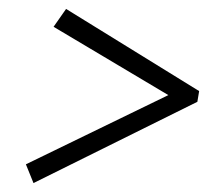

<svg xmlns="http://www.w3.org/2000/svg" viewBox="-20 -497 502 430"><path d="M100 -437 128 -477 426 -293 422 -269 55 -87 38 -129 357 -284Z"/></svg>

Font: Piazzolla Light
Style: Italic
Weight: 300
Italic angle: -11.3°
Designer: Juan Pablo del Peral
Foundry: Huerta Tipografica
Version: Version 1.330